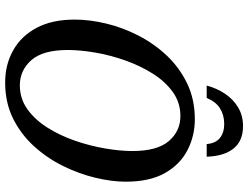

<svg xmlns="http://www.w3.org/2000/svg" viewBox="-129 -823 963 745"><g transform="rotate(90 352.5 -450.5)"><path d="M300 11Q231 11 175.5 -20Q120 -51 88 -111Q56 -171 56 -259Q56 -317 71.5 -381.5Q87 -446 118.5 -507Q150 -568 196.5 -617Q243 -666 304.5 -695.5Q366 -725 443 -725Q507 -725 562.5 -696.5Q618 -668 651.5 -609Q685 -550 685 -457Q685 -402 669.5 -338Q654 -274 623.5 -212.5Q593 -151 547 -100.5Q501 -50 439.5 -19.5Q378 11 300 11ZM311 -46Q363 -46 404 -75.5Q445 -105 475.5 -153.5Q506 -202 526 -260Q546 -318 556 -376.5Q566 -435 566 -483Q566 -579 527.5 -624Q489 -669 430 -669Q378 -669 337 -639.5Q296 -610 265.5 -561.5Q235 -513 214.5 -455Q194 -397 184 -338.5Q174 -280 174 -232Q174 -135 213.5 -90.5Q253 -46 311 -46ZM312 -771Q322 -809 343 -841Q364 -873 396 -892.5Q428 -912 469 -912Q527 -912 556.5 -875Q586 -838 588 -771H539Q536 -806 515 -822.5Q494 -839 461 -839Q427 -839 401 -823Q375 -807 360 -771Z"/></g></svg>

Font: Noto Serif SemiCondensed Medium
Style: Italic
Weight: 500
Width: 4
Italic angle: -12°
Designer: Monotype Design Team
Foundry: Monotype Imaging Inc.
Version: Version 2.013